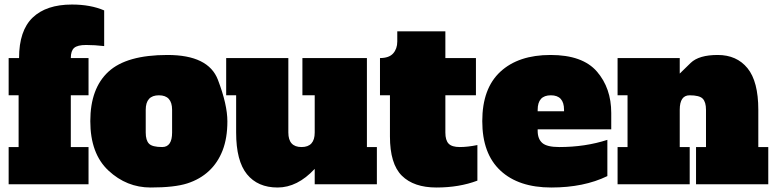

<svg xmlns="http://www.w3.org/2000/svg" viewBox="-20 -812 3413 846"><path d="M359.4 -613.8Q321.3 -613.8 306.6 -600.8Q292 -587.9 292 -556.2H370.1V-392.1H292V-164.1H370.1V0H18.1V-164.1H62V-392.1H18.1V-556.2H64Q64 -677.2 124 -734.6Q184.1 -792 296.9 -792Q378.9 -792 439 -766.1V-608.9Q397 -613.8 359.4 -613.8Z M738.3 -328.1Q738.3 -392.1 680.2 -392.1Q622.1 -392.1 622.1 -328.1V-228Q622.1 -193.8 636.5 -179Q650.9 -164.1 694.6 -164.1Q738.3 -164.1 738.3 -228ZM377.9 -278.3Q377.9 -422.4 457.8 -496.1Q537.6 -569.8 718 -569.8Q898.4 -569.8 940.2 -460.4Q981.9 -351.1 981.9 -277.3Q981.9 -203.6 960.9 -149.4Q939.9 -95.2 900.6 -58.6Q861.3 -22 805.2 -3.9Q749 14.2 643.6 14.2Q538.1 14.2 458 -60.3Q377.9 -134.8 377.9 -278.3Z M1020.5 -228V-392.1H976.6V-556.2H1250.5V-228Q1250.5 -164.1 1308.6 -164.1Q1366.7 -164.1 1366.7 -228V-392.1H1312.5V-556.2H1596.7V-164.1H1640.6V0H1366.7V-67.9Q1290.5 14.2 1203.1 14.2Q1115.7 14.2 1068.1 -44.4Q1020.5 -103 1020.5 -228Z M1698.2 -210.9V-392.1H1654.3V-556.2Q1694.3 -556.2 1712.4 -576.7Q1730.5 -597.2 1730.5 -628.9V-673.8H1942.4V-556.2H2077.1V-392.1H1942.4V-228Q1942.4 -193.8 1956.8 -179Q1971.2 -164.1 2005.9 -164.1Q2040.5 -164.1 2083.5 -172.9V-16.1Q2003.4 14.2 1903.3 14.2Q1803.2 14.2 1750.7 -37.8Q1698.2 -89.8 1698.2 -210.9Z M2465.3 -328.1Q2465.3 -392.1 2407.2 -392.1Q2349.1 -392.1 2349.1 -328.1V-321.8H2465.3ZM2656.2 -36.1Q2552.7 14.2 2409.2 14.2Q2265.1 14.2 2185.1 -60.3Q2105 -134.8 2105 -278.3Q2105 -422.4 2184.8 -496.1Q2264.6 -569.8 2405.8 -569.8Q2546.9 -569.8 2610.1 -496.8Q2673.3 -423.8 2673.3 -314V-242.2H2349.1V-235.8Q2349.1 -199.7 2369.6 -181.9Q2390.1 -164.1 2444.3 -164.1Q2558.6 -164.1 2656.2 -195.8Z M2975.1 -328.1V-164.1H3019V0H2701.2V-164.1H2745.1V-392.1H2701.2V-556.2H2975.1V-487.8Q2987.3 -500 3023.4 -534.9Q3059.6 -569.8 3142.6 -569.8Q3226.1 -569.8 3273.7 -511.5Q3321.3 -453.1 3321.3 -328.1V-164.1H3365.2V0H3046.9V-164.1H3090.8V-328.1Q3090.8 -362.3 3076.4 -377.2Q3062 -392.1 3018.6 -392.1Q2975.1 -392.1 2975.1 -328.1Z"/></svg>

Font: AlfaSlabOne-Regular
Style: Regular
Weight: 400
Designer: JM Sole
Foundry: JM Sole
Version: Version 1.001